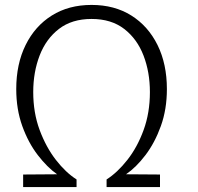

<svg xmlns="http://www.w3.org/2000/svg" viewBox="-20 -760 803 780"><path d="M74 0V-51L212 -52Q172 -80 133.5 -130Q95 -180 70.5 -248Q46 -316 46 -398Q46 -500 84 -577Q122 -654 190.5 -697Q259 -740 352 -740Q445 -740 513.5 -697Q582 -654 620 -577Q658 -500 658 -398Q658 -316 633.5 -248Q609 -180 571 -130Q533 -80 492 -52L630 -51V0H413V-31Q457 -59 497.5 -110.5Q538 -162 563.5 -232Q589 -302 589 -386Q589 -467 563 -534.5Q537 -602 484.5 -642.5Q432 -683 352 -683Q272 -683 219.5 -642.5Q167 -602 141 -534.5Q115 -467 115 -386Q115 -302 141 -232Q167 -162 207 -110.5Q247 -59 291 -31V0Z"/></svg>

Font: Murecho Light
Style: Regular
Weight: 300
Designer: Neil Summerour
Foundry: Positype
Version: Version 1.010; ttfautohint (v1.8.3)